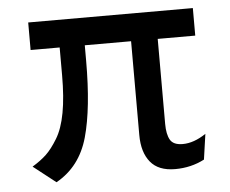

<svg xmlns="http://www.w3.org/2000/svg" viewBox="-44 -561 756 632"><g transform="rotate(-5 334.5 -245.0)"><path d="M511 12Q456 12 429.5 -20.5Q403 -53 403 -110V-420H250V-369Q250 -212 223.5 -117.5Q197 -23 118 21L44 -37Q72 -54 90.5 -71.5Q109 -89 128.5 -121Q148 -153 157.5 -204.5Q167 -256 167 -328V-420H71V-511H615V-420H491V-139Q491 -105 501.5 -86.5Q512 -68 543 -68Q580 -68 620 -95L608 -11Q564 12 511 12Z"/></g></svg>

Font: Overpass
Style: Regular
Weight: 400
Designer: Delve Withrington, Thomas Jockin
Foundry: Delve Fonts
Version: Version 3.000;DELV;Overpass